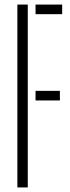

<svg xmlns="http://www.w3.org/2000/svg" viewBox="-20 -820 308 840"><path d="M56 0V-800H101.5V0ZM135.5 -758V-800H252V-758ZM135.5 -380.5V-422.5H242V-380.5Z"/></svg>

Font: Big Shoulders Stencil Display Light
Style: Regular
Weight: 300
Designer: Patric King
Foundry: XO Type Co
Version: Version 1.000